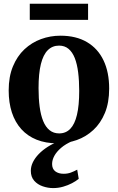

<svg xmlns="http://www.w3.org/2000/svg" viewBox="-20 -740 617 1006"><path d="M25.5 -266Q25.5 -338.5 47.8 -392.2Q70 -446 108.2 -481.8Q146.5 -517.5 195 -535.2Q243.5 -553 296.5 -553Q379 -553 436 -519.2Q493 -485.5 522.5 -423.5Q552 -361.5 552 -276Q552 -202.5 529.8 -148.5Q507.5 -94.5 469.2 -59Q431 -23.5 382.2 -6.2Q333.5 11 280.5 11Q219.5 11 172 -8Q124.5 -27 91.8 -63.2Q59 -99.5 42.2 -150.8Q25.5 -202 25.5 -266ZM290 -41Q325 -41 348.2 -65Q371.5 -89 383.2 -138.2Q395 -187.5 395 -263.5Q395 -317 389.5 -360.8Q384 -404.5 371.8 -435.8Q359.5 -467 339.2 -484Q319 -501 289.5 -501Q254.5 -501 230.5 -477.2Q206.5 -453.5 194.2 -404.2Q182 -355 182 -278Q182 -224 187.8 -180.5Q193.5 -137 206.2 -105.8Q219 -74.5 239.8 -57.8Q260.5 -41 290 -41ZM258.5 245.5Q231 245.5 204 236.2Q177 227 159.2 207Q141.5 187 141.5 155Q141.5 132.5 152.2 110.2Q163 88 183 67.2Q203 46.5 230.5 29Q258 11.5 291.5 -1L318.5 -5L359.5 -1Q323.5 14.5 300 34.8Q276.5 55 264.8 76.5Q253 98 253 119.5Q253 145 269.8 157.8Q286.5 170.5 313.5 170.5Q334.5 170.5 351.2 164.2Q368 158 384.5 149L392.5 197Q378 209 357 220Q336 231 310.8 238.2Q285.5 245.5 258.5 245.5ZM441.5 -720.5V-636H136V-720.5Z"/></svg>

Font: Merriweather 60pt
Style: Bold
Weight: 700
Version: Version 2.100